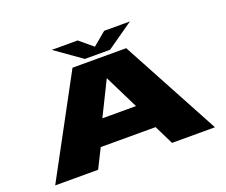

<svg xmlns="http://www.w3.org/2000/svg" viewBox="-132 -1035 1458 1240"><g transform="rotate(-20 597.5 -415.0)"><path d="M49.5 0H344.5L410.5 -132H787.5L852.5 0H1147.5L783.5 -676H414.5ZM484 -303 599 -536H600L715 -303ZM509 -702H682L865 -830H688L597 -754L506 -830H328Z"/></g></svg>

Font: Anybody ExtraExpanded Black
Style: Regular
Weight: 900
Width: 8
Version: Version 1.113;gftools[0.9.25]